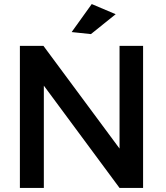

<svg xmlns="http://www.w3.org/2000/svg" viewBox="-20 -926 818 946"><path d="M569 -700V-194L194 -700H78V0H196V-504L569 0H685V-700ZM432 -906 333 -768 428 -758 550 -856Z"/></svg>

Font: Argentum Sans
Style: Regular
Weight: 400
Designer: Julieta Ulanovsky
Foundry: Julieta Ulanovsky
Version: Version 5.001;March 29, 2019;FontCreator 11.5.0.2425 64-bit